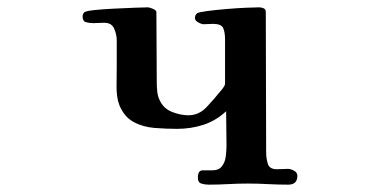

<svg xmlns="http://www.w3.org/2000/svg" viewBox="-20 -513 1040 523"><path d="M790 -34Q790 -10 765 -10Q737 -10 710 -11.5Q683 -13 655 -13Q628 -13 601.5 -11.5Q575 -10 548 -10Q538 -10 528.5 -13Q519 -16 519 -29Q519 -49 532 -49Q545 -49 558 -49Q576 -49 584.5 -60Q593 -71 595 -87Q597 -103 597 -116Q597 -139 596.5 -163Q596 -187 596 -210Q568 -184 534 -173Q500 -162 462 -162Q433 -162 401 -164.5Q369 -167 343.5 -181Q318 -195 305 -227Q297 -248 297.5 -279.5Q298 -311 298 -334V-403Q298 -419 291 -435Q284 -451 264 -451Q257 -451 249.5 -450.5Q242 -450 234 -450Q224 -450 214.5 -452.5Q205 -455 205 -468Q205 -474 209 -479Q213 -483 236.5 -485.5Q260 -488 291 -489.5Q322 -491 348 -492Q374 -493 383 -493Q387 -493 396.5 -489Q406 -485 406 -480Q406 -432 406.5 -384.5Q407 -337 407 -289Q407 -276 408.5 -262.5Q410 -249 416 -238Q426 -217 449 -208Q472 -199 493 -199Q522 -199 543 -221.5Q564 -244 580 -264Q583 -267 588 -274Q593 -281 593 -285V-406Q593 -425 588 -436.5Q583 -448 560 -448Q554 -448 547.5 -447.5Q541 -447 535 -447Q529 -447 520 -452Q511 -457 511 -464Q511 -472 517 -477Q522 -480 545 -483Q568 -486 597.5 -488.5Q627 -491 652 -492Q677 -493 686 -493Q692 -493 698 -490.5Q704 -488 704 -480Q704 -385 704.5 -289Q705 -193 705 -98Q705 -82 709.5 -67Q714 -52 734 -52Q742 -52 749.5 -52.5Q757 -53 764 -53Q772 -53 781 -48Q790 -43 790 -34Z"/></svg>

Font: Kaisei Decol
Style: Bold
Weight: 700
Designer: Font-Kai, 金井和夫
Foundry: KAZUO KANAI
Version: Version 5.003